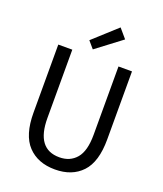

<svg xmlns="http://www.w3.org/2000/svg" viewBox="-158 -969 916 1082"><g transform="rotate(20 300.0 -427.5)"><path d="M301 12Q198 12 138.5 -51Q79 -114 79 -248V-656H163V-246Q163 -61 301 -61Q365 -61 402.5 -105Q440 -149 440 -246V-656H521V-248Q521 -113 462 -50.5Q403 12 301 12ZM271 -697 235 -739 376 -867 423 -812Z"/></g></svg>

Font: TypoPRO Source Code Pro
Style: Regular
Weight: 400
Monospace: yes
Designer: Paul D. Hunt, Teo Tuominen
Foundry: Adobe Systems Incorporated
Version: Version 2.010;PS 1.0;hotconv 1.0.84;makeotf.lib2.5.63406